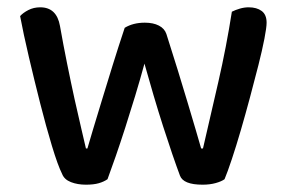

<svg xmlns="http://www.w3.org/2000/svg" viewBox="-20 -498 786 525"><path d="M375 -324Q363 -280 349.5 -235.5Q336 -191 322.5 -149Q309 -107 296.5 -71Q284 -35 274 -8Q264 -1 250 3Q236 7 215 7Q192 7 174 0Q156 -7 150 -22Q138 -46 122 -99Q106 -152 90 -215Q74 -278 59 -342Q44 -406 35 -454Q43 -463 57.5 -470.5Q72 -478 90 -478Q135 -478 144 -427Q153 -376 163.5 -324Q174 -272 184 -226.5Q194 -181 202.5 -145.5Q211 -110 215 -92H219Q224 -110 234.5 -144.5Q245 -179 258.5 -223.5Q272 -268 288 -319.5Q304 -371 321 -422Q344 -436 376 -436Q399 -436 414.5 -428Q430 -420 435 -405Q451 -355 466 -306.5Q481 -258 493.5 -216Q506 -174 515.5 -142Q525 -110 530 -92H535Q555 -178 577 -274Q599 -370 614 -466Q624 -471 636 -474.5Q648 -478 660 -478Q682 -478 695.5 -468Q709 -458 709 -436Q709 -423 703 -392Q697 -361 686.5 -319.5Q676 -278 663.5 -231.5Q651 -185 638.5 -142Q626 -99 614 -63Q602 -27 594 -8Q586 -2 570 2.5Q554 7 534 7Q481 7 472 -18Q463 -42 451 -77Q439 -112 426 -152.5Q413 -193 400 -237Q387 -281 375 -324Z"/></svg>

Font: Baloo 2 Medium
Style: Regular
Weight: 500
Designer: Sarang Kulkarni and Ek Type
Foundry: Ek Type
Version: Version 1.640;hotconv 1.0.111;makeotfexe 2.5.65597; ttfautoh